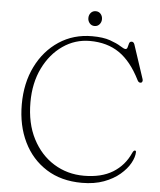

<svg xmlns="http://www.w3.org/2000/svg" viewBox="-58 -890 796 955"><g transform="rotate(5 340.5 -412.0)"><path d="M641.5 -159Q641 -133.5 624.2 -103.2Q607.5 -73 575.2 -45.5Q543 -18 495.8 -0.5Q448.5 17 386.5 17Q283 17 208.8 -30Q134.5 -77 94.8 -158.8Q55 -240.5 55 -346Q55 -452.5 96 -535.5Q137 -618.5 209.2 -666.2Q281.5 -714 374.5 -714Q429.5 -714 464.2 -701.8Q499 -689.5 518 -677.2Q537 -665 544.5 -665Q552.5 -665 554.8 -674.8Q557 -684.5 560 -694.2Q563 -704 573 -704Q582.5 -704 587 -691.5L643 -522Q645 -515 642.2 -509.8Q639.5 -504.5 633 -504.5Q624 -504.5 618.5 -515.5Q573.5 -606 512.8 -647.8Q452 -689.5 365.5 -689.5Q291.5 -689.5 230.5 -647.2Q169.5 -605 133.2 -530.8Q97 -456.5 97 -360.5Q97 -255 136.5 -178.5Q176 -102 243.2 -60.5Q310.5 -19 393.5 -19Q480.5 -19 537.8 -54.2Q595 -89.5 623 -152.5Q629 -166 635.5 -166Q641.5 -166 641.5 -159ZM381.5 -765.5Q366.5 -765.5 357 -776.5Q347.5 -787.5 347.5 -802.5Q347.5 -818 357 -828.8Q366.5 -839.5 381.5 -839.5Q396.5 -839.5 406 -828.8Q415.5 -818 415.5 -802.5Q415.5 -787.5 406 -776.5Q396.5 -765.5 381.5 -765.5Z"/></g></svg>

Font: Fraunces 9pt Soft Thin
Style: Regular
Weight: 100
Version: Version 1.000;[b76b70a41]